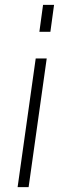

<svg xmlns="http://www.w3.org/2000/svg" viewBox="-20 -765 262 785"><path d="M141 -635 156 -745H201L186 -635ZM52 0 126 -526H171L97 0Z"/></svg>

Font: Plus Jakarta Sans ExtraLight
Style: Italic
Weight: 200
Italic angle: -8°
Designer: Gumpita Rahayu
Foundry: Tokotype
Version: Version 2.071; ttfautohint (v1.8.4.7-5d5b);gftools[0.9.29]